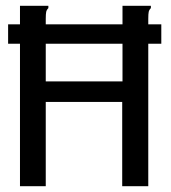

<svg xmlns="http://www.w3.org/2000/svg" viewBox="-20 -643 590 663"><path d="M8 -492V-559H49V-623H147V-615Q141 -609 139.5 -602Q138 -595 138 -578V-559H403V-623H501V-615Q495 -609 493.5 -602Q492 -595 492 -578V-559H537V-492H492V0H402V-291H138V0H49V-492ZM138 -362H403V-492H138Z"/></svg>

Font: Inconsolata SemiExpanded Medium
Style: Regular
Weight: 500
Width: 6
Monospace: yes
Designer: Raph Levien, Cyreal, Brenton Simpson
Foundry: Raph Levien, Cyreal, Google
Version: Version 3.001; ttfautohint (v1.8.2.53-6de2)